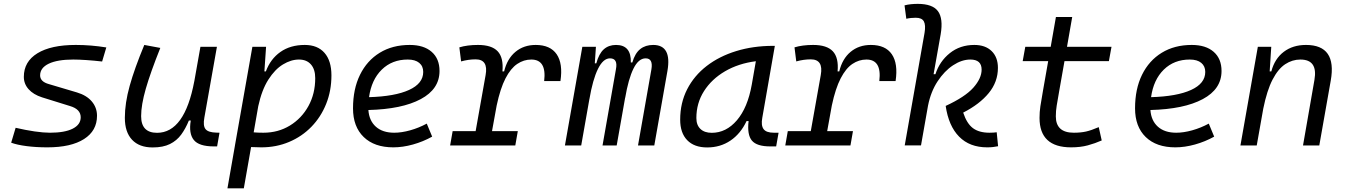

<svg xmlns="http://www.w3.org/2000/svg" viewBox="-20 -763 7071 1007"><path d="M228.5 9.8Q169.4 9.8 119.9 3.4Q70.3 -2.9 38.6 -14.6L62 -92.8Q114.3 -80.6 161.4 -73.7Q208.5 -66.9 242.2 -66.9Q319.3 -66.9 361.3 -88.1Q403.3 -109.4 403.3 -147.9Q403.3 -190.4 346.7 -207L200.7 -252.4Q154.8 -267.1 129.9 -295.2Q105 -323.2 105 -359.9Q105 -439.9 176.3 -483.6Q247.6 -527.3 377.4 -527.3Q457.5 -527.3 537.6 -514.2L515.6 -440.4Q472.7 -445.3 432.9 -448Q393.1 -450.7 364.3 -450.7Q281.2 -450.7 235.8 -429Q190.4 -407.2 190.4 -367.7Q190.4 -334.5 236.8 -321.8L383.3 -278.3Q434.1 -263.2 461.4 -231Q488.8 -198.7 488.8 -155.8Q488.8 -77.1 420.7 -33.7Q352.5 9.8 228.5 9.8Z M780.8 10.3Q710.4 10.3 672.6 -30Q634.8 -70.3 634.8 -145Q634.8 -222.2 660.2 -313Q685.5 -403.8 736.8 -527.3L820.8 -511.7Q769 -382.3 744.6 -297.4Q720.2 -212.4 720.2 -153.8Q720.2 -66.4 803.7 -66.4Q948.2 -66.4 999 -336.9V-336.4L1031.2 -517.6H1117.7L1051.8 -146Q1043.9 -103.5 1057.9 -85.9Q1071.8 -68.4 1114.7 -67.4L1131.3 -66.9L1118.7 4.9H1101.6Q1023.4 4.9 996.3 -29.1Q969.2 -63 980.5 -130.9H970.7Q953.6 -88.9 930.4 -57.1Q907.2 -25.4 871.3 -7.6Q835.4 10.3 780.8 10.3Z M1258.8 224.6H1172.9L1212.4 -0.5Q1212.4 -0.5 1212.4 -0.5V-1L1303.7 -517.6H1375.5L1366.7 -388.7H1374.5Q1398.4 -453.6 1450.7 -490.5Q1502.9 -527.3 1578.6 -527.3Q1645.5 -527.3 1681.9 -485.8Q1718.3 -444.3 1718.3 -367.7Q1718.3 -287.1 1690.7 -218.3Q1663.1 -149.4 1613.3 -98.1Q1563.5 -46.9 1496.3 -18.6Q1429.2 9.8 1350.6 9.8Q1324.2 9.8 1296.9 8.3ZM1310.5 -68.8Q1334 -66.9 1361.3 -66.9Q1439 -66.9 1500.5 -104.5Q1562 -142.1 1597.7 -206.8Q1633.3 -271.5 1633.3 -353Q1633.3 -399.4 1610.8 -425Q1588.4 -450.7 1547.9 -450.7Q1506.3 -450.7 1464.1 -425Q1421.9 -399.4 1387.5 -345.5Q1353 -291.5 1334.5 -206.1Z M2047.4 -66.9Q2086.4 -66.9 2131.6 -79.6Q2176.8 -92.3 2218.3 -114.7L2246.6 -46.4Q2199.2 -20 2145.8 -5.1Q2092.3 9.8 2043 9.8Q1943.4 9.8 1887.5 -44.4Q1831.5 -98.6 1831.5 -194.8Q1831.5 -296.4 1868.2 -370.8Q1904.8 -445.3 1971.7 -486.3Q2038.6 -527.3 2128.9 -527.3Q2202.6 -527.3 2243.9 -491.2Q2285.2 -455.1 2285.2 -390.6Q2285.2 -295.9 2186.8 -243.2Q2088.4 -190.4 1912.1 -186Q1916 -129.9 1951.4 -98.4Q1986.8 -66.9 2047.4 -66.9ZM1915.5 -253.4Q2051.3 -257.3 2125.5 -291.3Q2199.7 -325.2 2199.7 -385.7Q2199.7 -416 2178.7 -433.3Q2157.7 -450.7 2118.7 -450.7Q2036.1 -450.7 1982.2 -397.7Q1928.2 -344.7 1915.5 -253.4Z M2340.8 0 2354 -75.2H2474.6L2526.9 -369.1Q2542 -451.7 2474.6 -451.7Q2437 -451.7 2398.4 -440.9L2389.2 -514.6Q2430.7 -527.3 2486.8 -527.3Q2559.1 -527.3 2590.3 -493.9Q2621.6 -460.4 2615.2 -388.7H2624Q2640.1 -455.1 2683.6 -491.2Q2727.1 -527.3 2789.6 -527.3Q2866.2 -527.3 2899.7 -478.3Q2933.1 -429.2 2919.4 -337.9H2834Q2847.7 -450.7 2766.6 -450.7Q2727.1 -450.7 2692.9 -427.7Q2658.7 -404.8 2631.3 -352.1Q2604 -299.3 2585 -210L2560.5 -75.2H2695.8L2682.6 0Z M3105.5 -517.6 3099.6 -430.7H3107.4Q3121.1 -481.4 3146.7 -504.4Q3172.4 -527.3 3210.9 -527.3Q3291 -527.3 3288.6 -435.5H3296.4Q3310.5 -483.9 3337.9 -505.6Q3365.2 -527.3 3405.8 -527.3Q3504.4 -527.3 3480.5 -390.6L3411.6 0H3326.2L3396.5 -399.4Q3406.2 -457 3366.2 -457Q3329.1 -457 3302.5 -403.3Q3275.9 -349.6 3258.8 -249V-251L3214.4 0H3140.1L3210.4 -399.4Q3221.7 -457 3179.2 -457Q3143.6 -457 3116.2 -401.6Q3088.9 -346.2 3071.3 -242.7V-243.7L3028.3 0H2942.9L3034.2 -517.6Z M3689 10.3Q3621.1 10.3 3584.2 -27.8Q3547.4 -65.9 3547.4 -135.3Q3547.4 -223.1 3584 -294.7Q3620.6 -366.2 3686.5 -417Q3752.4 -467.8 3841.3 -495.1Q3930.2 -522.5 4034.7 -522.5H4043.9L3978 -145Q3970.7 -105.5 3984.6 -86.2Q3998.5 -66.9 4038.6 -66.9H4063.5L4050.8 4.9H4020Q3949.2 4.9 3923.6 -25.6Q3897.9 -56.2 3906.2 -127.9H3895.5Q3864.3 -61.5 3811 -25.6Q3757.8 10.3 3689 10.3ZM3712.9 -66.4Q3788.6 -66.4 3845 -132.3Q3901.4 -198.2 3922.9 -319.3L3944.3 -441.9Q3853 -430.2 3782.7 -389.2Q3712.4 -348.1 3672.4 -285.2Q3632.3 -222.2 3632.3 -144Q3632.3 -106.9 3653.6 -86.7Q3674.8 -66.4 3712.9 -66.4Z M4098.6 0 4111.8 -75.2H4232.4L4284.7 -369.1Q4299.8 -451.7 4232.4 -451.7Q4194.8 -451.7 4156.2 -440.9L4147 -514.6Q4188.5 -527.3 4244.6 -527.3Q4316.9 -527.3 4348.1 -493.9Q4379.4 -460.4 4373 -388.7H4381.8Q4397.9 -455.1 4441.4 -491.2Q4484.9 -527.3 4547.4 -527.3Q4624 -527.3 4657.5 -478.3Q4690.9 -429.2 4677.2 -337.9H4591.8Q4605.5 -450.7 4524.4 -450.7Q4484.9 -450.7 4450.7 -427.7Q4416.5 -404.8 4389.2 -352.1Q4361.8 -299.3 4342.8 -210L4318.4 -75.2H4453.6L4440.4 0Z M5157.7 9.8Q5065.4 9.8 5010.3 -46.4Q4955.1 -102.5 4939.9 -207.5Q5041.5 -254.4 5085 -303.2Q5128.4 -352.1 5128.4 -397.9Q5128.4 -450.7 5069.3 -450.7Q5024.4 -450.7 4978.8 -420.7Q4933.1 -390.6 4897.5 -336.4Q4861.8 -282.2 4847.2 -208.5L4810.5 -0.5H4725.1L4829.1 -590.8Q4835.9 -631.8 4825.4 -650.9Q4814.9 -669.9 4783.2 -669.9Q4771 -669.9 4758.5 -668.7Q4746.1 -667.5 4733.4 -664.6L4724.1 -734.9Q4741.2 -739.3 4758.5 -741Q4775.9 -742.7 4793.5 -742.7Q4871.1 -742.7 4899.4 -704.3Q4927.7 -666 4913.6 -583L4876.5 -374H4886.2Q4907.7 -440.9 4961.4 -484.1Q5015.1 -527.3 5090.3 -527.3Q5147.9 -527.3 5180.9 -495.1Q5213.9 -462.9 5213.9 -407.2Q5213.9 -333.5 5165.8 -274.9Q5117.7 -216.3 5031.7 -172.4Q5050.8 -114.7 5083 -90.8Q5115.2 -66.9 5169.4 -66.9Q5183.1 -66.9 5190.9 -67.6Q5198.7 -68.4 5207.5 -69.3L5214.8 3.9Q5202.1 6.3 5188.7 8.1Q5175.3 9.8 5157.7 9.8Z M5597.7 9.8Q5432.1 9.8 5432.1 -144.5Q5432.1 -175.8 5436.5 -205.3Q5440.9 -234.9 5450.2 -287.1L5477.5 -442.4H5343.8L5357.4 -517.6H5490.7L5518.1 -673.8H5603.5L5576.2 -517.6H5809.6L5795.9 -442.4H5563L5535.6 -287.1Q5526.9 -236.8 5522.2 -209.2Q5517.6 -181.6 5517.6 -152.8Q5517.6 -66.9 5611.8 -66.9Q5648.4 -66.9 5676.3 -73.2Q5704.1 -79.6 5742.7 -96.2L5758.3 -26.4Q5724.1 -11.2 5685.5 -0.7Q5647 9.8 5597.7 9.8Z M6148.9 -66.9Q6188 -66.9 6233.2 -79.6Q6278.3 -92.3 6319.8 -114.7L6348.1 -46.4Q6300.8 -20 6247.3 -5.1Q6193.8 9.8 6144.5 9.8Q6044.9 9.8 5989 -44.4Q5933.1 -98.6 5933.1 -194.8Q5933.1 -296.4 5969.7 -370.8Q6006.3 -445.3 6073.2 -486.3Q6140.1 -527.3 6230.5 -527.3Q6304.2 -527.3 6345.5 -491.2Q6386.7 -455.1 6386.7 -390.6Q6386.7 -295.9 6288.3 -243.2Q6189.9 -190.4 6013.7 -186Q6017.6 -129.9 6053 -98.4Q6088.4 -66.9 6148.9 -66.9ZM6017.1 -253.4Q6152.8 -257.3 6227.1 -291.3Q6301.3 -325.2 6301.3 -385.7Q6301.3 -416 6280.3 -433.3Q6259.3 -450.7 6220.2 -450.7Q6137.7 -450.7 6083.7 -397.7Q6029.8 -344.7 6017.1 -253.4Z M6485.8 0 6577.1 -517.6H6647.5L6639.2 -388.7H6647.9Q6665.5 -455.1 6713.1 -491.2Q6760.7 -527.3 6829.6 -527.3Q6992.7 -527.3 6959.5 -340.3L6899.4 0H6814L6874 -344.2Q6892.6 -450.7 6800.3 -450.7Q6757.8 -450.7 6720.7 -426.3Q6683.6 -401.9 6654.3 -345.5Q6625 -289.1 6605.5 -192.9L6571.3 0Z"/></svg>

Font: Cascadia Code NF SemiLight
Style: Italic
Weight: 350
Italic angle: -10°
Monospace: yes
Designer: Aaron Bell
Foundry: Saja Typeworks
Version: Version 2404.023; ttfautohint (v1.8.4)